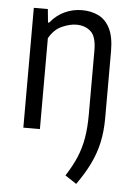

<svg xmlns="http://www.w3.org/2000/svg" viewBox="-55 -592 596 866"><g transform="rotate(5 243.0 -159.5)"><path d="M323 232 271.5 198Q301 152.5 318.8 110.5Q336.5 68.5 344.5 21.8Q352.5 -25 352.5 -85V-375Q352.5 -437 327.2 -460.2Q302 -483.5 261.5 -483.5Q232.5 -483.5 196.8 -467.8Q161 -452 138.5 -411.5V0H63.5V-542.5H127L133 -482H138Q166.5 -517 203.5 -534Q240.5 -551 281.5 -551Q323 -551 356 -535Q389 -519 408.2 -481Q427.5 -443 427.5 -377V-75.5Q427.5 -16 416.8 34.2Q406 84.5 383 132.2Q360 180 323 232Z"/></g></svg>

Font: Encode Sans Condensed Condensed
Style: Regular
Weight: 400
Width: 3
Designer: Multiple Designers
Foundry: Impallari Type
Version: Version 3.000; ttfautohint (v1.8.3) -l 8 -r 50 -G 200 -x 14 